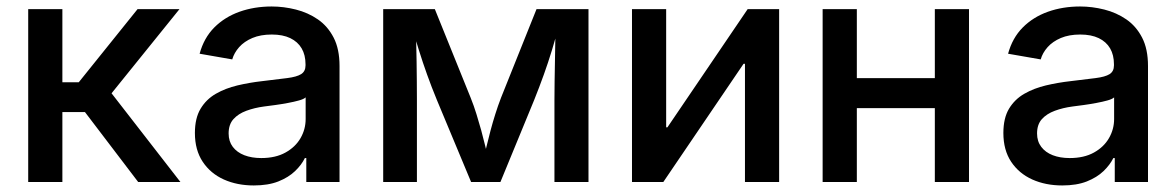

<svg xmlns="http://www.w3.org/2000/svg" viewBox="-20 -564 3645 595"><path d="M67.4 0V-535.6H173.3V-309.1H224.1L406.2 -535.6H536.1L325.7 -274.9L539.1 0H408.2L243.2 -216.8H173.3V0Z M766.6 10.7Q714.8 10.7 673.6 -7.8Q632.3 -26.4 608.2 -62.7Q584 -99.1 584 -151.9Q584 -197.8 601.6 -227.1Q619.1 -256.3 648.9 -273.4Q678.7 -290.5 715.8 -299.3Q752.9 -308.1 792 -312.5Q840.3 -318.4 869.9 -322Q899.4 -325.7 913.1 -334.2Q926.8 -342.8 926.8 -361.3V-364.7Q926.8 -393.6 914.8 -414.1Q902.8 -434.6 879.6 -445.8Q856.4 -457 822.3 -457Q787.6 -457 762.2 -446.3Q736.8 -435.5 721.2 -418Q705.6 -400.4 699.7 -379.9L598.6 -397.5Q611.8 -446.3 644 -478.8Q676.3 -511.2 722.2 -527.6Q768.1 -543.9 821.8 -543.9Q859.4 -543.9 897 -534.4Q934.6 -524.9 965.1 -503.9Q995.6 -482.9 1013.9 -447.5Q1032.2 -412.1 1032.2 -359.4V0H929.2V-74.2H924.8Q914.6 -53.2 894.3 -33.7Q874 -14.2 842.5 -1.7Q811 10.7 766.6 10.7ZM789.6 -74.2Q834 -74.2 864.7 -91.3Q895.5 -108.4 911.4 -136Q927.2 -163.6 927.2 -195.3V-262.2Q921.4 -256.8 906.5 -252.7Q891.6 -248.5 872.1 -244.9Q852.5 -241.2 832.8 -238.5Q813 -235.8 797.9 -233.9Q768.6 -230 743.4 -220.7Q718.3 -211.4 703.4 -194.8Q688.5 -178.2 688.5 -150.4Q688.5 -126 701.4 -108.9Q714.4 -91.8 737.1 -83Q759.8 -74.2 789.6 -74.2Z M1167.5 0V-535.6H1327.6L1438.5 -261.2Q1448.7 -235.8 1456.5 -210.4Q1464.4 -185.1 1471.2 -160.4Q1478 -135.7 1483.6 -112.1Q1489.3 -88.4 1494.6 -66.4H1477.1Q1482.4 -87.9 1488 -111.3Q1493.7 -134.8 1500.2 -159.7Q1506.8 -184.6 1514.9 -210.2Q1522.9 -235.8 1532.7 -261.2L1642.6 -535.6H1803.7V0H1698.2V-253.9Q1698.2 -283.2 1698.7 -312.3Q1699.2 -341.3 1699.7 -370.8Q1700.2 -400.4 1700.7 -429.9Q1701.2 -459.5 1701.7 -488.8H1713.9Q1702.1 -446.8 1690.4 -408.4Q1678.7 -370.1 1665.3 -332.8Q1651.9 -295.4 1635.3 -253.9L1530.8 0H1439.9L1334 -253.9Q1316.9 -295.4 1303.5 -333Q1290 -370.6 1278.1 -408.7Q1266.1 -446.8 1254.4 -488.8H1268.6Q1269 -461.4 1269.8 -432.6Q1270.5 -403.8 1271 -373.8Q1271.5 -343.8 1271.7 -313.7Q1272 -283.7 1272 -253.9V0Z M2394.5 0H2288.6V-366.2H2284.2L2035.6 0H1938.5V-535.6H2044.4V-169.4H2048.3L2296.9 -535.6H2394.5Z M2903.3 -321.8V-229H2608.4V-321.8ZM2635.3 -535.6V0H2529.3V-535.6ZM2982.9 -535.6V0H2877V-535.6Z M3272 10.7Q3220.2 10.7 3179 -7.8Q3137.7 -26.4 3113.5 -62.7Q3089.4 -99.1 3089.4 -151.9Q3089.4 -197.8 3106.9 -227.1Q3124.5 -256.3 3154.3 -273.4Q3184.1 -290.5 3221.2 -299.3Q3258.3 -308.1 3297.4 -312.5Q3345.7 -318.4 3375.2 -322Q3404.8 -325.7 3418.5 -334.2Q3432.1 -342.8 3432.1 -361.3V-364.7Q3432.1 -393.6 3420.2 -414.1Q3408.2 -434.6 3385 -445.8Q3361.8 -457 3327.6 -457Q3293 -457 3267.6 -446.3Q3242.2 -435.5 3226.6 -418Q3210.9 -400.4 3205.1 -379.9L3104 -397.5Q3117.2 -446.3 3149.4 -478.8Q3181.6 -511.2 3227.5 -527.6Q3273.4 -543.9 3327.1 -543.9Q3364.7 -543.9 3402.3 -534.4Q3439.9 -524.9 3470.5 -503.9Q3501 -482.9 3519.3 -447.5Q3537.6 -412.1 3537.6 -359.4V0H3434.6V-74.2H3430.2Q3419.9 -53.2 3399.7 -33.7Q3379.4 -14.2 3347.9 -1.7Q3316.4 10.7 3272 10.7ZM3294.9 -74.2Q3339.4 -74.2 3370.1 -91.3Q3400.9 -108.4 3416.7 -136Q3432.6 -163.6 3432.6 -195.3V-262.2Q3426.8 -256.8 3411.9 -252.7Q3397 -248.5 3377.4 -244.9Q3357.9 -241.2 3338.1 -238.5Q3318.4 -235.8 3303.2 -233.9Q3273.9 -230 3248.8 -220.7Q3223.6 -211.4 3208.7 -194.8Q3193.8 -178.2 3193.8 -150.4Q3193.8 -126 3206.8 -108.9Q3219.7 -91.8 3242.4 -83Q3265.1 -74.2 3294.9 -74.2Z"/></svg>

Font: Inter 20pt Medium
Style: Regular
Weight: 500
Version: Version 4.001;git-66647c0bb